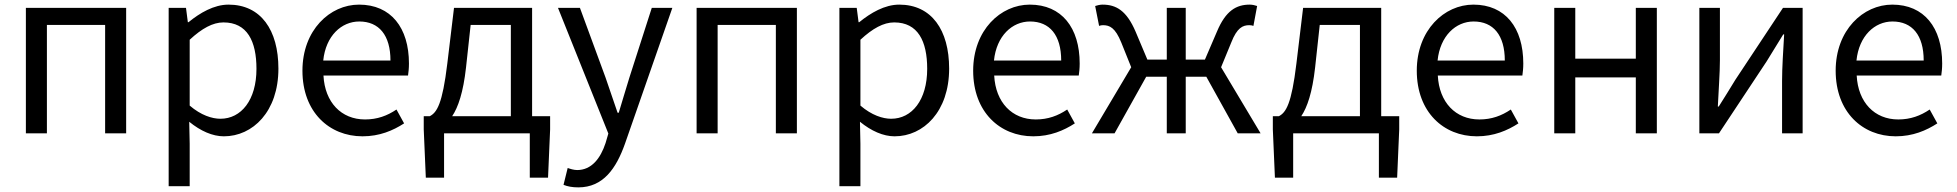

<svg xmlns="http://www.w3.org/2000/svg" viewBox="-20 -577 8468 831"><path d="M92 0H183V-469H435V0H526V-543H92Z M710 229H801V45L799 -50C848 -10 900 13 949 13C1074 13 1185 -94 1185 -280C1185 -447 1109 -557 969 -557C906 -557 845 -521 796 -481H793L785 -543H710ZM934 -63C898 -63 850 -78 801 -120V-405C854 -454 901 -480 947 -480C1050 -480 1090 -399 1090 -279C1090 -144 1024 -63 934 -63Z M1549 13C1623 13 1681 -12 1729 -43L1696 -103C1656 -76 1613 -60 1560 -60C1457 -60 1386 -134 1380 -250H1746C1748 -263 1750 -282 1750 -302C1750 -457 1672 -557 1534 -557C1408 -557 1289 -447 1289 -271C1289 -92 1405 13 1549 13ZM1379 -315C1390 -422 1458 -484 1535 -484C1620 -484 1670 -425 1670 -315Z M1937 -74C1963 -113 1985 -177 1997 -285L2017 -469H2191V-74ZM2283 -74V-543H1945L1916 -302C1895 -127 1871 -90 1840 -74H1814V-17L1823 192H1902V0H2273V192H2352L2361 -17V-74Z M2483 234C2591 234 2647 152 2685 45L2890 -543H2801L2704 -241C2689 -193 2673 -138 2658 -89H2653C2636 -138 2617 -194 2601 -241L2490 -543H2395L2613 1L2601 42C2579 109 2540 159 2478 159C2464 159 2448 154 2437 150L2419 223C2436 230 2457 234 2483 234Z M2995 0H3086V-469H3338V0H3429V-543H2995Z M3613 229H3704V45L3702 -50C3751 -10 3803 13 3852 13C3977 13 4088 -94 4088 -280C4088 -447 4012 -557 3872 -557C3809 -557 3748 -521 3699 -481H3696L3688 -543H3613ZM3837 -63C3801 -63 3753 -78 3704 -120V-405C3757 -454 3804 -480 3850 -480C3953 -480 3993 -399 3993 -279C3993 -144 3927 -63 3837 -63Z M4452 13C4526 13 4584 -12 4632 -43L4599 -103C4559 -76 4516 -60 4463 -60C4360 -60 4289 -134 4283 -250H4649C4651 -263 4653 -282 4653 -302C4653 -457 4575 -557 4437 -557C4311 -557 4192 -447 4192 -271C4192 -92 4308 13 4452 13ZM4282 -315C4293 -422 4361 -484 4438 -484C4523 -484 4573 -425 4573 -315Z M5265 -286 5309 -393C5334 -457 5359 -468 5387 -468C5395 -468 5398 -467 5405 -465L5421 -551C5413 -554 5400 -557 5389 -557C5331 -557 5285 -531 5247 -440L5195 -319H5112V-543H5030V-319H4946L4895 -440C4856 -531 4811 -557 4752 -557C4741 -557 4729 -554 4720 -551L4737 -465C4744 -467 4747 -468 4754 -468C4783 -468 4807 -457 4833 -393L4876 -286L4706 0H4804L4941 -245H5030V0H5112V-245H5201L5337 0H5436Z M5612 -74C5638 -113 5660 -177 5672 -285L5692 -469H5866V-74ZM5958 -74V-543H5620L5591 -302C5570 -127 5546 -90 5515 -74H5489V-17L5498 192H5577V0H5948V192H6027L6036 -17V-74Z M6372 13C6446 13 6504 -12 6552 -43L6519 -103C6479 -76 6436 -60 6383 -60C6280 -60 6209 -134 6203 -250H6569C6571 -263 6573 -282 6573 -302C6573 -457 6495 -557 6357 -557C6231 -557 6112 -447 6112 -271C6112 -92 6228 13 6372 13ZM6202 -315C6213 -422 6281 -484 6358 -484C6443 -484 6493 -425 6493 -315Z M6707 0H6798V-242H7060V0H7151V-543H7060V-323H6798V-543H6707Z M7335 0H7420L7626 -311C7646 -344 7677 -394 7698 -428H7702C7698 -357 7693 -284 7693 -227V0H7782V-543H7697L7491 -232C7471 -199 7440 -149 7419 -116H7415C7418 -186 7424 -259 7424 -316V-543H7335Z M8185 13C8259 13 8317 -12 8365 -43L8332 -103C8292 -76 8249 -60 8196 -60C8093 -60 8022 -134 8016 -250H8382C8384 -263 8386 -282 8386 -302C8386 -457 8308 -557 8170 -557C8044 -557 7925 -447 7925 -271C7925 -92 8041 13 8185 13ZM8015 -315C8026 -422 8094 -484 8171 -484C8256 -484 8306 -425 8306 -315Z"/></svg>

Font: Noto Sans Japanese Regular
Style: Regular
Weight: 400
Designer: Ryoko NISHIZUKA (kana & ideographs); Paul D. Hunt (Latin, Greek & Cyrillic); Wenlong ZHANG (bopomofo); Sandoll Communica
Foundry: Adobe Systems Incorporated
Version: Version 1.000;PS 1;hotconv 1.0.78;makeotf.lib2.5.61930